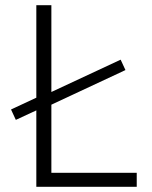

<svg xmlns="http://www.w3.org/2000/svg" viewBox="-20 -720 587 740"><path d="M41 -258 22.5 -298 147 -356V-351L445 -490L463.5 -450L147 -302V-307ZM120 0V-700H178V-54H507V0Z"/></svg>

Font: Geologica Cursive Thin
Style: Regular
Weight: 250
Designer: Sindre Bremnes, Frode Helland
Foundry: Monokrom Skriftforlag AS
Version: Version 1.010;gftools[0.9.28]